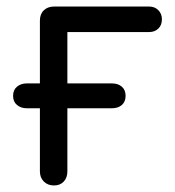

<svg xmlns="http://www.w3.org/2000/svg" viewBox="-20 -567 535 587"><path d="M62 -236Q44 -236 32 -246Q20 -256 20 -274Q20 -292 32 -302Q44 -312 62 -312H322Q341 -312 352.5 -302Q364 -292 364 -274Q364 -256 352.5 -246Q341 -236 322 -236ZM145 0Q126 0 114 -12Q102 -24 102 -43V-504Q102 -524 114 -535.5Q126 -547 145 -547H436Q453 -547 464 -536Q475 -525 475 -508Q475 -490 464 -479.5Q453 -469 436 -469H186V-43Q186 -24 175 -12Q164 0 145 0Z"/></svg>

Font: Comfortaa Medium
Style: Regular
Weight: 500
Designer: Johan Aakerlund
Foundry: Johan Aakerlund
Version: Version 3.104; ttfautohint (v1.8.1.43-b0c9)